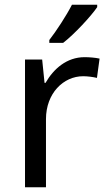

<svg xmlns="http://www.w3.org/2000/svg" viewBox="-20 -786 453 806"><path d="M388 -756V-766H282C259 -721 216 -655 187 -618V-606H245C292 -642 363 -719 388 -756ZM335 -546C260 -546 205 -497 171 -438H167L157 -536H85V0H173V-286C173 -394 246 -466 329 -466C347 -466 370 -463 387 -459L398 -540C380 -544 355 -546 335 -546Z"/></svg>

Font: Noto Sans Newa
Style: Regular
Weight: 400
Designer: Monotype Design Team
Foundry: Monotype Imaging Inc.
Version: Version 2.007